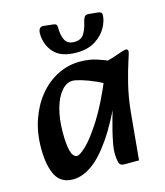

<svg xmlns="http://www.w3.org/2000/svg" viewBox="-107 -770 747 867"><g transform="rotate(-15 267.0 -336.0)"><path d="M128 16Q72 16 48 -29.5Q24 -75 24 -157Q24 -230 45.5 -291Q67 -352 104 -396.5Q141 -441 190 -465.5Q239 -490 294 -490Q337 -490 372.5 -478.5Q408 -467 433 -455L404 -350Q377 -368 343.5 -383Q310 -398 281.5 -406.5Q253 -415 239 -415Q211 -415 187.5 -387.5Q164 -360 150.5 -311.5Q137 -263 137 -200Q137 -142 145.5 -112Q154 -82 173 -82Q186 -82 217 -111.5Q248 -141 292 -210Q336 -279 385 -397L413 -308Q359 -188 310 -117Q261 -46 216 -15Q171 16 128 16ZM367 10Q347 10 343 -9.5Q339 -29 339 -51Q339 -68 343.5 -93Q348 -118 355 -147Q362 -176 370 -204L392 -279L363 -305L387 -456Q419 -461 443.5 -469Q468 -477 484.5 -483Q501 -489 508 -489Q519 -489 519 -477Q519 -472 506.5 -434.5Q494 -397 479.5 -339Q465 -281 458 -213L437 10ZM291 -533Q219 -533 186 -570Q153 -607 153 -659Q153 -675 160 -682.5Q167 -690 178 -688L223 -683Q232 -682 235.5 -678Q239 -674 239 -666Q239 -627 251 -604.5Q263 -582 294 -582Q325 -582 339 -603.5Q353 -625 360 -659Q365 -678 371.5 -683.5Q378 -689 392 -687L432 -683Q439 -682 444 -679Q449 -676 449 -667Q449 -641 432 -609.5Q415 -578 380 -555.5Q345 -533 291 -533Z"/></g></svg>

Font: Alkatra
Style: Regular
Weight: 400
Designer: Suman Bhandary
Version: Version 1.100;gftools[0.9.22]